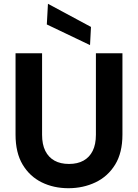

<svg xmlns="http://www.w3.org/2000/svg" viewBox="-20 -981 727 1013"><path d="M341 12Q263 12 200 -19Q137 -50 99.5 -112.5Q62 -175 62 -271V-700H202V-270Q202 -219 219 -185Q236 -151 267.5 -133.5Q299 -116 344 -116Q389 -116 420.5 -133.5Q452 -151 469 -185Q486 -219 486 -270V-700H626V-271Q626 -175 587.5 -112.5Q549 -50 484 -19Q419 12 341 12ZM455 -743 227 -852 233 -961 460 -839Z"/></svg>

Font: DM Sans 20pt ExtraBold
Style: Regular
Weight: 800
Version: Version 4.004;gftools[0.9.30]